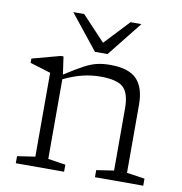

<svg xmlns="http://www.w3.org/2000/svg" viewBox="-82 -808 840 885"><g transform="rotate(10 338.5 -366.0)"><path d="M420.5 -33 502 -45.5V-335.5Q502 -406.5 473 -433.8Q444 -461 366 -461Q324 -461 283.2 -451.2Q242.5 -441.5 194 -418.5V-45.5L276 -33V0H50V-33L133.5 -45.5V-438Q125.5 -440.5 98.2 -448.8Q71 -457 37 -467.5V-487.5L168.5 -523H181L193 -440Q246 -474.5 279.8 -492.2Q313.5 -510 340.8 -516Q368 -522 400.5 -522Q487.5 -522 525 -483Q562.5 -444 562.5 -365V-45.5L646.5 -33V0H420.5ZM509 -732 379 -569H320L190 -732H241L349.5 -616.5L458 -732Z"/></g></svg>

Font: Newsreader 6pt Light
Style: Regular
Weight: 300
Designer: Hugues Gentile
Foundry: Production Type
Version: Version 1.003; ttfautohint (v1.8.3)